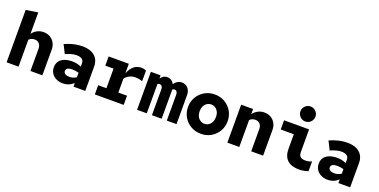

<svg xmlns="http://www.w3.org/2000/svg" viewBox="-19 -1620 4838 2452"><g transform="rotate(20 2400.0 -394.0)"><path d="M59 0V-712L221 -737V-446Q281 -524 374 -524Q424 -524 462.5 -501.5Q501 -479 523 -439.5Q545 -400 545 -348V0H383V-301Q383 -345 359.5 -371Q336 -397 297 -397Q275 -397 256 -389.5Q237 -382 221 -366V0Z M825 8Q773 8 732.5 -12Q692 -32 669.5 -67Q647 -102 647 -148Q647 -196 671 -229.5Q695 -263 740 -280.5Q785 -298 848 -298Q876 -298 905 -292Q934 -286 968 -272V-316Q968 -354 943 -372.5Q918 -391 866 -391Q837 -391 801.5 -381.5Q766 -372 721 -353L663 -468Q728 -497 786.5 -510.5Q845 -524 902 -524Q1009 -524 1068.5 -473Q1128 -422 1128 -330V0H968V-49Q934 -19 900 -5.5Q866 8 825 8ZM796 -151Q796 -126 817 -112.5Q838 -99 875 -99Q901 -99 924.5 -106.5Q948 -114 968 -128V-189Q946 -195 923.5 -198.5Q901 -202 879 -202Q840 -202 818 -189Q796 -176 796 -151Z M1258 0V-125H1370V-391H1258V-516H1532V-386Q1560 -457 1602.5 -490.5Q1645 -524 1699 -524Q1722 -524 1735.5 -521Q1749 -518 1768 -509V-364Q1749 -373 1722.5 -377.5Q1696 -382 1670 -382Q1628 -382 1591 -363.5Q1554 -345 1532 -313V-125H1650V0Z M1832 0V-516H1964V-473Q1982 -498 2003.5 -511Q2025 -524 2051 -524Q2083 -524 2108.5 -508Q2134 -492 2148 -463Q2168 -493 2194.5 -508.5Q2221 -524 2254 -524Q2304 -524 2336 -487.5Q2368 -451 2368 -393V0H2236V-350Q2236 -376 2225 -391.5Q2214 -407 2194 -407Q2186 -407 2179 -404.5Q2172 -402 2166 -397Q2166 -394 2166 -390.5Q2166 -387 2166 -383V0H2034V-350Q2034 -376 2023 -391.5Q2012 -407 1992 -407Q1985 -407 1978 -405Q1971 -403 1964 -398V0Z M2700.5 10Q2624 10 2563.2 -25.4Q2502.4 -60.8 2466.7 -121.4Q2431 -182 2431 -257.5Q2431 -333 2466.7 -393.1Q2502.3 -453.2 2563.2 -488.6Q2624 -524 2700 -524Q2777 -524 2837.5 -488.6Q2898 -453.2 2933.5 -393.1Q2969 -333 2969 -257.3Q2969 -181.5 2933.5 -121.3Q2898 -61 2837.5 -25.5Q2777 10 2700.5 10ZM2700.4 -126Q2733 -126 2758 -143Q2783 -160 2797 -189.5Q2811 -219 2811 -257Q2811 -295 2797 -324.5Q2783 -354 2758 -371Q2733 -388 2700.4 -388Q2668.4 -388 2642.7 -371Q2617 -354 2603 -324.3Q2589 -294.5 2589 -257Q2589 -219 2603 -189.5Q2617 -160 2642.7 -143Q2668.4 -126 2700.4 -126Z M3059 0V-516H3221V-446Q3281 -524 3374 -524Q3424 -524 3462.5 -501.5Q3501 -479 3523 -439.5Q3545 -400 3545 -348V0H3383V-301Q3383 -345 3359.5 -371Q3336 -397 3297 -397Q3275 -397 3256 -389.5Q3237 -382 3221 -366V0Z M3901 -594Q3859 -594 3829 -624Q3799 -654 3799 -696Q3799 -738 3829 -768Q3859 -798 3901 -798Q3943 -798 3973 -768Q4003 -738 4003 -696Q4003 -654 3973 -624Q3943 -594 3901 -594ZM4037 10Q3930 10 3875 -41Q3820 -92 3820 -192V-391H3642V-516H3982V-209Q3982 -166 4003 -146Q4024 -126 4070 -126Q4092 -126 4112.5 -130Q4133 -134 4158 -144V-13Q4142 -5 4106 2.5Q4070 10 4037 10Z M4425 8Q4373 8 4332.5 -12Q4292 -32 4269.5 -67Q4247 -102 4247 -148Q4247 -196 4271 -229.5Q4295 -263 4340 -280.5Q4385 -298 4448 -298Q4476 -298 4505 -292Q4534 -286 4568 -272V-316Q4568 -354 4543 -372.5Q4518 -391 4466 -391Q4437 -391 4401.5 -381.5Q4366 -372 4321 -353L4263 -468Q4328 -497 4386.5 -510.5Q4445 -524 4502 -524Q4609 -524 4668.5 -473Q4728 -422 4728 -330V0H4568V-49Q4534 -19 4500 -5.5Q4466 8 4425 8ZM4396 -151Q4396 -126 4417 -112.5Q4438 -99 4475 -99Q4501 -99 4524.5 -106.5Q4548 -114 4568 -128V-189Q4546 -195 4523.5 -198.5Q4501 -202 4479 -202Q4440 -202 4418 -189Q4396 -176 4396 -151Z"/></g></svg>

Font: Red Hat Mono VF Light
Style: Regular
Weight: 300
Monospace: yes
Designer: Pentagram, MCKL
Foundry: Pentagram, MCKL
Version: Version 1.023